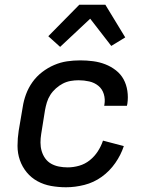

<svg xmlns="http://www.w3.org/2000/svg" viewBox="-20 -783 640 811"><path d="M259 8Q227 8 196 2.5Q165 -3 138.5 -17.5Q112 -32 93 -55Q74 -78 64 -106.5Q54 -135 54 -167Q54 -199 59 -231L76 -331Q80 -358 90 -385Q100 -412 117 -436Q134 -460 158 -478.5Q182 -497 209 -508.5Q236 -520 263.5 -524Q291 -528 319 -528Q346 -528 373 -524.5Q400 -521 424.5 -511.5Q449 -502 469.5 -486Q490 -470 502 -448Q514 -426 518 -399Q522 -372 518 -345L516 -336H420L421 -341Q425 -364 418.5 -385.5Q412 -407 395.5 -420.5Q379 -434 357 -439Q335 -444 312 -444Q295 -444 278 -441Q261 -438 245.5 -430Q230 -422 216 -409.5Q202 -397 192.5 -382Q183 -367 178 -350.5Q173 -334 170 -317L154 -217Q151 -199 151 -180.5Q151 -162 156 -145Q161 -128 171 -114Q181 -100 196 -91.5Q211 -83 229 -79.5Q247 -76 266 -76Q290 -76 314.5 -83Q339 -90 359 -106Q379 -122 393 -143.5Q407 -165 415 -189L503 -166Q491 -129 467 -94.5Q443 -60 409.5 -36Q376 -12 336.5 -2Q297 8 259 8ZM234 -585 184 -630 315 -763H425L509 -625L450 -589L361 -704Z"/></svg>

Font: Iosevka Medium Extended
Style: Italic
Weight: 500
Width: 7
Italic angle: -9°
Monospace: yes
Designer: Belleve Invis
Foundry: Belleve Invis
Version: Version 32.5.0; ttfautohint (v1.8.4)